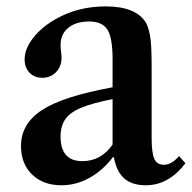

<svg xmlns="http://www.w3.org/2000/svg" viewBox="-20 -554 585 585"><path d="M167.5 10.5Q111.5 10.5 77.8 -22.2Q44 -55 44 -109Q44 -177.5 108.8 -219.2Q173.5 -261 323 -288V-374.5Q323 -439 307.2 -463.8Q291.5 -488.5 251.5 -488.5Q211.5 -488.5 188 -469.2Q164.5 -450 164.5 -417Q164.5 -407 166 -397Q167.5 -387 167.5 -378Q167.5 -351.5 150.8 -334.2Q134 -317 109 -317Q85 -317 70 -332.5Q55 -348 55 -373Q55 -405 80.8 -438.2Q106.5 -471.5 150 -496Q217.5 -534.5 302 -534.5Q395.5 -534.5 425.5 -483.5Q434.5 -465.5 438.2 -438.5Q442 -411.5 442 -352.5V-135.5Q442 -88.5 450 -70.2Q458 -52 479 -52Q503 -52 525.5 -78.5L545 -56.5Q493.5 10.5 424.5 10.5Q381.5 10.5 358 -10.8Q334.5 -32 327 -75H324Q292.5 -34 252 -11.8Q211.5 10.5 167.5 10.5ZM231 -63Q288 -63 323 -113.5V-252Q262 -240 227.5 -225.8Q193 -211.5 178.8 -190.5Q164.5 -169.5 164.5 -138Q164.5 -63 231 -63Z"/></svg>

Font: Libre Caslon Text Medium
Style: Regular
Weight: 500
Designer: Pablo Impallari, Rodrigo Fuenzalida, Katja Schimmel
Foundry: Pablo Impallari, Rodrigo Fuenzalida
Version: Version 2.000